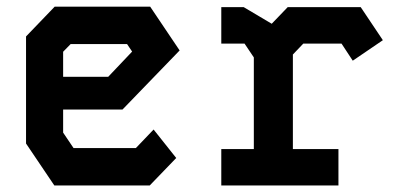

<svg xmlns="http://www.w3.org/2000/svg" viewBox="-20 -570 1240 590"><path d="M148 -549.5 60 -458V-129L147 0H440L521.5 -84.5L452 -172L397.5 -115H206L174 -162.5V-233.5H356.5L532 -415L441.5 -549.5ZM174 -411 197 -434.5H370.5L386 -411.5L312.5 -334H174Z M660 -548V-436H731.5L760 -393.5V-112H660V0H1020V-112H880V-402.5L912 -436H1029.5L1064 -383.5L1156.5 -446.5L1088.5 -548H864L815 -497L729 -548Z"/></svg>

Font: Kode Mono
Style: Regular
Weight: 400
Monospace: yes
Designer: Isa Ozler
Foundry: Kadena LLC
Version: Version 1.000;gftools[0.9.28]